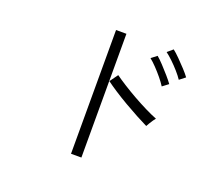

<svg xmlns="http://www.w3.org/2000/svg" viewBox="-130 -941 1259 1130"><g transform="rotate(20 500.0 -376.0)"><path d="M417 16V-759H482V16ZM777 -289Q748 -303 708 -324.5Q668 -346 625 -371Q582 -396 544.5 -420.5Q507 -445 483 -463L520 -514Q545 -496 582 -472.5Q619 -449 661.5 -425Q704 -401 744.5 -381Q785 -361 816 -349Q812 -345 803.5 -332.5Q795 -320 787.5 -307.5Q780 -295 777 -289ZM783 -539Q770 -560 749 -585.5Q728 -611 705.5 -634.5Q683 -658 664 -673L699 -700Q716 -686 739.5 -661Q763 -636 785.5 -610Q808 -584 820 -567ZM864 -610Q851 -630 829 -655Q807 -680 783.5 -702.5Q760 -725 741 -739L775 -768Q792 -755 816.5 -730.5Q841 -706 864.5 -680.5Q888 -655 900 -638Z"/></g></svg>

Font: Zen Kaku Gothic New
Style: Regular
Weight: 400
Designer: Yoshimichi Ohira
Foundry: Positype
Version: Version 1.001